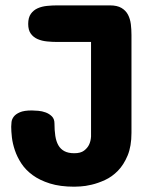

<svg xmlns="http://www.w3.org/2000/svg" viewBox="-20 -704 590 728"><path d="M261.7 3.9Q208 3.9 169.2 -8.3Q130.4 -20.5 103.8 -40Q77.1 -59.6 61 -84.2Q44.9 -108.9 36.4 -134.3Q27.8 -159.7 25.1 -183.1Q22.5 -206.5 22.5 -223.6Q22.5 -231 23.7 -241.5Q24.9 -252 32.2 -261.7Q39.6 -271.5 55.4 -278.3Q71.3 -285.2 100.6 -285.2Q110.4 -285.2 125 -283.9Q139.6 -282.7 153.3 -277.6Q167 -272.5 176.8 -262.7Q186.5 -252.9 186.5 -236.3Q186.5 -210 189.7 -189Q192.9 -168 201.2 -153.3Q209.5 -138.7 224.1 -130.9Q238.8 -123 261.7 -123Q285.6 -123 298.6 -132.8Q311.5 -142.6 317.4 -154.8Q324.2 -168.5 325.2 -186.5V-544.9H197.3Q177.7 -544.9 158.2 -546.9Q138.7 -548.8 122.8 -555.7Q106.9 -562.5 96.9 -576.2Q86.9 -589.8 86.9 -613.3Q86.9 -637.2 96.9 -651.4Q106.9 -665.5 122.8 -672.6Q138.7 -679.7 158.2 -681.6Q177.7 -683.6 197.3 -683.6H396.5Q424.3 -683.6 440.7 -673.8Q457 -664.1 465.3 -648.2Q473.6 -632.3 476.1 -612.3Q478.5 -592.3 478.5 -571.3V-200.2Q478.5 -149.4 463.9 -114.3Q449.2 -79.1 427 -56.4Q404.8 -33.7 378.2 -21.5Q351.6 -9.3 327.4 -3.7Q303.2 2 285.2 2.9Q267.1 3.9 261.7 3.9Z"/></svg>

Font: Concert One
Style: Regular
Weight: 400
Version: Version 1.003